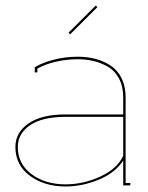

<svg xmlns="http://www.w3.org/2000/svg" viewBox="-20 -676 540 700"><path d="M106.9 -412.1V-431.2L108.9 -432.1Q137.2 -448.7 178.5 -459Q219.7 -469.2 263.2 -469.2Q298.3 -469.2 328.6 -461.2Q358.9 -453.1 384 -436.5Q409.2 -419.9 423.6 -390.1Q438 -360.4 438 -320.8V-8.8H455.1V0H429.2V-90.8Q400.9 -46.4 340.6 -21.2Q280.3 3.9 219.2 3.9Q141.6 3.9 88.9 -35.2Q36.1 -74.2 36.1 -140.1Q36.1 -192.9 83.7 -225.8Q131.3 -258.8 219.2 -258.8H429.2V-320.8Q429.2 -360.4 414.3 -388.9Q399.4 -417.5 374.3 -432.1Q349.1 -446.8 321.8 -453.4Q294.4 -460 263.2 -460Q222.2 -460 182.6 -450.7Q143.1 -441.4 116.2 -425.8V-412.1ZM429.2 -250H219.2Q134.3 -250 89.6 -219.5Q44.9 -189 44.9 -140.1Q44.9 -78.6 94.7 -41.3Q144.5 -3.9 219.2 -3.9Q283.7 -3.9 345.5 -32.2Q407.2 -60.5 429.2 -107.9ZM235.8 -550.8 230 -557.1 329.1 -655.8 335 -649.9Z"/></svg>

Font: Rawengulk
Style: Ultralight
Weight: 200
Version: Version 0.92